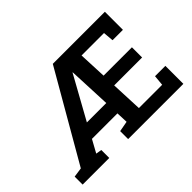

<svg xmlns="http://www.w3.org/2000/svg" viewBox="-130 -996 1282 1282"><g transform="rotate(-45 511.0 -355.5)"><path d="M29.3 0V-75.2L97.2 -85L458.5 -710.9H950.2V-540.5H852.1L845.7 -614.7H633.8L642.6 -415.5H910.2V-319.3H646.5L656.2 -95.7H876L882.8 -169.9H980.5V0H459V-75.2L533.2 -88.9L529.8 -171.9H289.1L239.7 -82L280.8 -75.2V0ZM342.8 -273.4H525.9L512.7 -575.7L510.3 -576.7L505.9 -567.9Z"/></g></svg>

Font: Roboto Slab LO Medium
Style: Regular
Weight: 500
Designer: Google
Version: Version 2.000